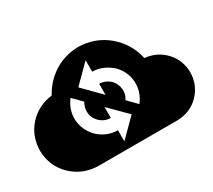

<svg xmlns="http://www.w3.org/2000/svg" viewBox="-127 -927 1255 1133"><g transform="rotate(-30 500.0 -360.0)"><path d="M500 -694Q615 -692 699 -621.5Q783 -551 807 -442Q889 -434 943.5 -376.5Q998 -319 1000 -235Q998 -147 939.5 -87.5Q881 -28 791 -26H250Q145 -30 73.5 -100.5Q2 -171 0 -276Q2 -376 64.5 -444Q127 -512 223 -524Q264 -600 336 -646Q408 -692 500 -694ZM312 -456Q267 -397 271 -328.5Q275 -260 326 -206Q351 -181 385.5 -166Q420 -151 459 -151V-75L576 -192L459 -309V-235Q416 -235 385 -266Q358 -293 355 -328.5Q352 -364 371 -397ZM383 -487 443 -426 500 -368V-444Q543 -442 574 -413Q599 -386 603 -349.5Q607 -313 586 -282L646 -221Q691 -280 687.5 -349.5Q684 -419 633 -471Q606 -496 571.5 -511Q537 -526 500 -526V-604Z"/></g></svg>

Font: Liga JetBrainsMono Nerd Font
Style: Regular
Weight: 400
Designer: Philipp Nurullin, Konstantin Bulenkov
Foundry: JetBrains
Version: Version 2.225; ttfautohint (v1.8.3)